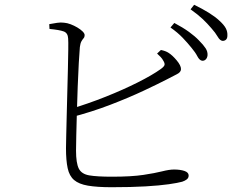

<svg xmlns="http://www.w3.org/2000/svg" viewBox="-20 -792 1040 803"><path d="M825 -538Q814 -540 805.5 -556.5Q797 -573 781 -592Q765 -612 744 -634Q723 -656 693 -677L709 -696Q745 -677 770.5 -658.5Q796 -640 812 -623Q831 -604 840 -590Q849 -576 848 -561Q847 -550 840.5 -543.5Q834 -537 825 -538ZM447 -9Q386 -9 348 -15.5Q310 -22 290 -39Q270 -56 263 -88.5Q256 -121 256 -172Q256 -189 257 -225.5Q258 -262 259 -309Q260 -356 261.5 -407Q263 -458 264 -504Q265 -550 265.5 -584Q266 -618 265 -631Q264 -654 246.5 -660.5Q229 -667 187 -671L186 -691Q203 -694 218.5 -696.5Q234 -699 248 -697Q261 -696 275.5 -690.5Q290 -685 303.5 -677Q317 -669 325.5 -660.5Q334 -652 334 -645Q334 -637 329.5 -632Q325 -627 320.5 -619Q316 -611 314 -595Q312 -573 309.5 -528.5Q307 -484 305 -429.5Q303 -375 301.5 -321Q300 -267 299 -224.5Q298 -182 298 -162Q298 -110 309.5 -87Q321 -64 353.5 -58.5Q386 -53 448 -53Q530 -53 579.5 -60.5Q629 -68 658.5 -75.5Q688 -83 708 -83Q734 -83 751.5 -77Q769 -71 769 -58Q769 -48 761.5 -42Q754 -36 742 -32Q724 -27 686 -21.5Q648 -16 588.5 -12.5Q529 -9 447 -9ZM271 -335Q348 -358 422 -387.5Q496 -417 556.5 -447.5Q617 -478 652 -503Q666 -513 668 -520Q670 -527 663 -538Q659 -546 652 -553.5Q645 -561 637 -568L653 -583Q663 -581 671 -578Q679 -575 685 -571Q701 -561 719 -539.5Q737 -518 737 -503Q737 -490 719.5 -481.5Q702 -473 674 -458Q641 -441 580.5 -412.5Q520 -384 442 -354Q364 -324 276 -301ZM911 -621Q900 -622 890.5 -638.5Q881 -655 864 -674Q847 -694 827.5 -712.5Q808 -731 777 -753L792 -772Q827 -755 853.5 -738.5Q880 -722 897 -706Q917 -688 924.5 -673.5Q932 -659 931 -643Q931 -632 925.5 -626.5Q920 -621 911 -621Z"/></svg>

Font: Noto Serif HK ExtraLight
Style: Regular
Weight: 200
Designer: Ryoko NISHIZUKA 西塚涼子 (kana & ideographs); Frank Grießhammer (Latin, Greek & Cyrillic); Wenlong ZHANG 张文龙 (bopomofo); San
Foundry: Adobe
Version: Version 2.002-H1;hotconv 1.1.0;makeotfexe 2.6.0